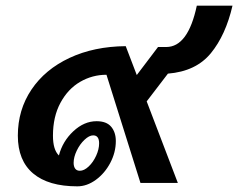

<svg xmlns="http://www.w3.org/2000/svg" viewBox="-20 -646 841 678"><path d="M573 -386 498 -288 608 0H476L356 -382Q306 -382 263 -357Q220 -332 193.5 -283Q167 -234 167 -167Q167 -117 188 -97Q201 -147 239 -182.5Q277 -218 321 -218Q356 -218 372.5 -198.5Q389 -179 389 -148Q389 -108 369.5 -71Q350 -34 318.5 -11Q287 12 253 12Q151 12 97 -33.5Q43 -79 43 -167Q43 -258 91 -329.5Q139 -401 225.5 -441.5Q312 -482 424 -483L463 -381L538 -480H567Q644 -480 675 -626H801Q777 -522 724.5 -458Q672 -394 573 -386ZM240 -71Q240 -58 245.5 -50.5Q251 -43 262 -43Q277 -43 293 -58Q309 -73 319.5 -96Q330 -119 330 -140Q330 -168 309 -168Q295 -168 278.5 -152.5Q262 -137 251 -114Q240 -91 240 -71Z"/></svg>

Font: KoHo
Style: Bold Italic
Weight: 700
Italic angle: -10°
Version: Version 1.000; ttfautohint (v1.6)